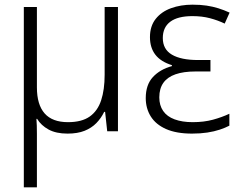

<svg xmlns="http://www.w3.org/2000/svg" viewBox="-20 -562 1037 822"><path d="M485 -532V0H439L430 -83H426Q413 -56 392.5 -35Q372 -14 342 -2Q312 10 269 10Q220 10 188 -7.5Q156 -25 139 -53H136Q137 -41 137.5 -24.5Q138 -8 138 11Q138 30 138 51V240H82V-532H138V-188Q138 -114 171 -76.5Q204 -39 271 -39Q330 -39 364 -63Q398 -87 413 -132.5Q428 -178 428 -242V-532Z M881 -305V-256H817Q766 -256 731.5 -244Q697 -232 679.5 -207.5Q662 -183 662 -145Q662 -111 678.5 -87Q695 -63 727.5 -51Q760 -39 805 -39Q853 -39 891.5 -49.5Q930 -60 962 -75V-24Q945 -15 921 -7Q897 1 867.5 5.5Q838 10 802 10Q735 10 691 -9.5Q647 -29 625.5 -63.5Q604 -98 604 -142Q604 -199 634.5 -232Q665 -265 716 -279V-283Q668 -298 645 -328Q622 -358 622 -403Q622 -450 646.5 -481Q671 -512 712.5 -527Q754 -542 804 -542Q838 -542 864.5 -538Q891 -534 915 -526.5Q939 -519 963 -508L942 -461Q913 -475 879 -484Q845 -493 804 -493Q741 -493 709 -469Q677 -445 677 -399Q677 -351 716 -328Q755 -305 828 -305Z"/></svg>

Font: Noto Sans Display Light
Style: Regular
Weight: 300
Designer: Monotype Design Team
Foundry: Monotype Imaging Inc.
Version: Version 2.003